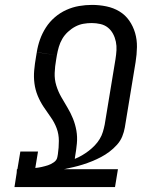

<svg xmlns="http://www.w3.org/2000/svg" viewBox="-20 -763 640 783"><path d="M39 0 48 -58 49 -73H51L63 -145H135L124 -78Q136 -79 149.5 -82Q163 -85 175.5 -89Q188 -93 200 -101.5Q212 -110 214 -123L216 -134Q220 -161 220 -188.5Q220 -216 211 -240Q202 -264 187 -285Q172 -306 158 -327Q144 -348 134 -372Q124 -396 120.5 -422.5Q117 -449 119.5 -476.5Q122 -504 127 -532L130 -550Q134 -576 143 -601.5Q152 -627 167 -650.5Q182 -674 203.5 -692.5Q225 -711 250.5 -722.5Q276 -734 302.5 -738.5Q329 -743 355 -743Q385 -743 414 -737Q443 -731 467 -716.5Q491 -702 507 -679Q523 -656 531 -628.5Q539 -601 538.5 -571Q538 -541 533 -510L489 -243Q486 -225 478.5 -206.5Q471 -188 457 -172.5Q443 -157 426.5 -144.5Q410 -132 392 -122.5Q374 -113 355.5 -105.5Q337 -98 318 -92Q299 -86 279.5 -81.5Q260 -77 241 -73H461L449 0ZM285 -115Q300 -121 314.5 -129.5Q329 -138 342 -148Q355 -158 366.5 -170Q378 -182 386.5 -196Q395 -210 399.5 -225Q404 -240 407 -255L451 -522Q454 -541 455 -558.5Q456 -576 452.5 -593Q449 -610 441 -625Q433 -640 420 -650.5Q407 -661 389.5 -665Q372 -669 354 -669Q337 -669 320 -666Q303 -663 287 -654.5Q271 -646 257 -633Q243 -620 234 -604.5Q225 -589 220 -572Q215 -555 212 -538L130 -550L141 -548L212 -538L209 -520Q204 -492 203 -465.5Q202 -439 209.5 -414.5Q217 -390 229.5 -368Q242 -346 255 -324.5Q268 -303 277.5 -279.5Q287 -256 291.5 -230.5Q296 -205 293.5 -178Q291 -151 286 -123Z"/></svg>

Font: Iosevka HT Extended
Style: Italic
Weight: 400
Width: 7
Italic angle: -9°
Monospace: yes
Designer: Belleve Invis
Foundry: Belleve Invis
Version: Version 32.3.0; ttfautohint (v1.8.4)